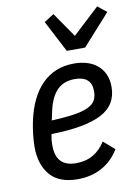

<svg xmlns="http://www.w3.org/2000/svg" viewBox="-88 -836 662 908"><g transform="rotate(-10 243.0 -382.5)"><path d="M212 12Q122 12 79 -38.5Q36 -89 36 -173Q36 -199 39.5 -231Q43 -263 49 -292Q73 -408 134 -469Q195 -530 288 -530Q321 -530 349.5 -521.5Q378 -513 399 -495.5Q420 -478 432 -452Q444 -426 444 -391Q444 -303 365.5 -263Q287 -223 126 -220Q122 -203 121 -190.5Q120 -178 120 -168Q120 -114 144.5 -89Q169 -64 217 -64Q264 -64 299 -84.5Q334 -105 358 -143L411 -97Q378 -43 327 -15.5Q276 12 212 12ZM279 -457Q225 -457 193.5 -424.5Q162 -392 148 -329L138 -283Q203 -286 245.5 -292.5Q288 -299 313.5 -311Q339 -323 349 -341Q359 -359 359 -385Q359 -457 279 -457ZM265 -595 186 -747 233 -777 315 -658 443 -777 486 -743 353 -595Z"/></g></svg>

Font: IBM Plex Sans Cond Text
Style: Italic
Weight: 450
Width: 3
Italic angle: -11°
Designer: Mike Abbink, Paul van der Laan, Pieter van Rosmalen
Foundry: Bold Monday
Version: Version 1.3